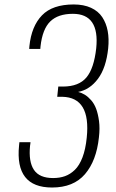

<svg xmlns="http://www.w3.org/2000/svg" viewBox="-20 -839 525 870"><path d="M215.8 10.7Q46.9 10.7 66.4 -179.7L67.9 -194.8H118.2Q118.2 -194.3 117.4 -187Q116.7 -179.7 116.2 -179.2Q108.9 -106.4 133.8 -69.3Q158.7 -32.2 220.7 -32.2Q250.5 -32.2 274.4 -40.8Q298.3 -49.3 319.1 -69.3Q339.8 -89.4 353.8 -126Q367.7 -162.6 373 -214.8Q392.1 -397.9 262.2 -400.4H239.3L244.1 -446.8H266.6Q337.4 -447.3 371.6 -488Q405.8 -528.8 416 -620.1Q432.1 -776.4 310.1 -776.4Q243.2 -776.4 207.8 -741.9Q172.4 -707.5 163.6 -628.9Q163.6 -627.9 163.1 -623Q162.6 -618.2 162.6 -617.2H112.3L113.3 -630.4Q122.6 -720.2 170.2 -769.5Q217.8 -818.8 314 -818.8Q359.4 -818.8 392.3 -803.7Q425.3 -788.6 443.4 -761.2Q461.4 -733.9 468 -698.5Q474.6 -663.1 470.2 -619.6Q460.9 -531.7 424.1 -482.2Q387.2 -432.6 334 -422.4Q350.1 -418.5 364.5 -409.7Q378.9 -400.9 393.1 -384.8Q407.2 -368.7 415.8 -345.7Q424.3 -322.8 428.7 -290.3Q433.1 -257.8 428.2 -216.3Q417 -110.4 365 -49.8Q313 10.7 215.8 10.7Z"/></svg>

Font: Oswald
Style: Extra-Light
Weight: 200
Designer: Vernon Adams
Foundry: Vernon Adams
Version: 3.0; ttfautohint (v0.94.23-7a4d-dirty) -l 8 -r 50 -G 200 -x 